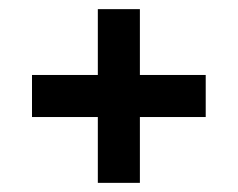

<svg xmlns="http://www.w3.org/2000/svg" viewBox="-20 -560 520 420"><path d="M50 -396H430V-304H50ZM194 -540H286V-160H194Z"/></svg>

Font: Pathway Extreme Condensed
Style: Bold
Weight: 700
Width: 3
Version: Version 1.001;gftools[0.9.26]